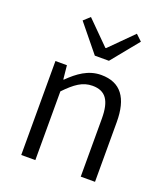

<svg xmlns="http://www.w3.org/2000/svg" viewBox="-149 -933 903 1037"><g transform="rotate(20 302.5 -414.5)"><path d="M95 0H176V-395C232 -453 273 -483 330 -483C405 -483 437 -437 437 -333V0H519V-343C519 -481 467 -554 354 -554C280 -554 224 -512 172 -461H169L161 -540H95ZM285 -640H366L493 -796L458 -829L328 -699H324L194 -829L158 -796Z"/></g></svg>

Font: Source Han Sans JP Normal
Style: Regular
Weight: 350
Designer: Ryoko NISHIZUKA 西塚涼子 (kana, bopomofo & ideographs); Paul D. Hunt (Latin, Greek & Cyrillic); Sandoll Communications 산돌커뮤니
Foundry: Adobe
Version: Version 2.002;hotconv 1.0.116;makeotfexe 2.5.65601